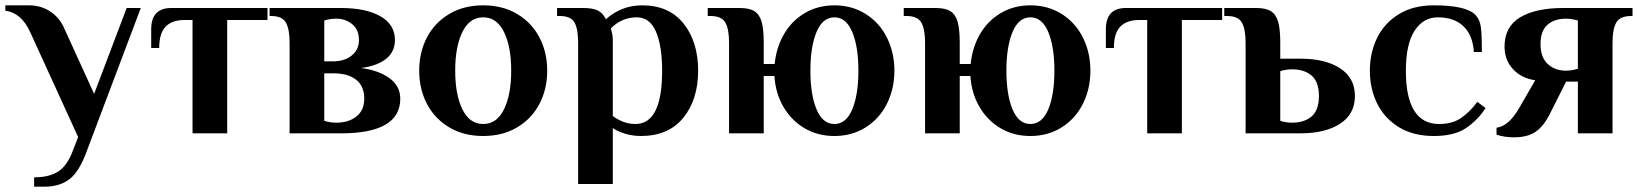

<svg xmlns="http://www.w3.org/2000/svg" viewBox="-36 -500 6145 720"><path d="M92 165Q147 165 181 144Q215 123 236 68L257 14L77 -380Q44 -452 -16 -460V-480H72Q116 -480 150 -458.5Q184 -437 202 -400L317 -148L439 -470H492L290 65Q262 143 225 171.5Q188 200 132 200H92Z M686 -425H656Q609 -425 585 -400Q561 -375 561 -320H531V-390Q531 -470 606 -470H967V-425H816V0H686Z M1050 -340Q1050 -391 1036 -415.5Q1022 -440 980 -440H975V-470H1243Q1336 -470 1390.5 -439Q1445 -408 1445 -350Q1445 -306 1412 -279.5Q1379 -253 1318 -245Q1385 -236 1425 -206.5Q1465 -177 1465 -130Q1465 0 1243 0H1050ZM1215 -270Q1255 -270 1282.5 -291.5Q1310 -313 1310 -350Q1310 -389 1284.5 -409.5Q1259 -430 1225 -430Q1201 -430 1180 -423V-270ZM1330 -130Q1330 -177 1299.5 -201Q1269 -225 1215 -225H1180V-47Q1201 -40 1225 -40Q1272 -40 1301 -63.5Q1330 -87 1330 -130Z M1536 -235Q1536 -304 1565 -359.5Q1594 -415 1648.5 -447.5Q1703 -480 1776 -480Q1849 -480 1903.5 -447.5Q1958 -415 1987 -359.5Q2016 -304 2016 -235Q2016 -166 1987 -110.5Q1958 -55 1903.5 -22.5Q1849 10 1776 10Q1703 10 1648.5 -22.5Q1594 -55 1565 -110.5Q1536 -166 1536 -235ZM1881 -235Q1881 -325 1854 -380Q1827 -435 1776 -435Q1725 -435 1698 -380Q1671 -325 1671 -235Q1671 -145 1698 -90Q1725 -35 1776 -35Q1827 -35 1854 -90Q1881 -145 1881 -235Z M2132 -340Q2132 -391 2118.5 -415.5Q2105 -440 2063 -440H2053V-470H2152Q2187 -470 2206 -460.5Q2225 -451 2236 -428Q2295 -480 2372 -480Q2473 -480 2527.5 -411.5Q2582 -343 2582 -235Q2582 -127 2526.5 -58.5Q2471 10 2367 10Q2326 10 2290 -5Q2274 -11 2262 -20V190H2132ZM2447 -235Q2447 -327 2424 -381Q2401 -435 2352 -435Q2296 -435 2255 -394L2258 -380Q2262 -368 2262 -346V-65Q2273 -56 2286 -50Q2314 -35 2347 -35Q2447 -35 2447 -235Z M2868 -215H2828V0H2698V-340Q2698 -391 2684 -415.5Q2670 -440 2628 -440H2618V-470H2738Q2774 -470 2793 -458Q2812 -446 2820 -418.5Q2828 -391 2828 -340V-260H2869Q2875 -322 2904 -372Q2933 -422 2982 -451Q3031 -480 3093 -480Q3159 -480 3210.5 -447.5Q3262 -415 3290 -359Q3318 -303 3318 -235Q3318 -167 3290 -111Q3262 -55 3210.5 -22.5Q3159 10 3093 10Q3030 10 2980.5 -19.5Q2931 -49 2901.5 -100Q2872 -151 2868 -215ZM3183 -235Q3183 -325 3160 -380Q3137 -435 3093 -435Q3049 -435 3026 -380Q3003 -325 3003 -235Q3003 -145 3026 -90Q3049 -35 3093 -35Q3137 -35 3160 -90Q3183 -145 3183 -235Z M3603 -215H3563V0H3433V-340Q3433 -391 3419 -415.5Q3405 -440 3363 -440H3353V-470H3473Q3509 -470 3528 -458Q3547 -446 3555 -418.5Q3563 -391 3563 -340V-260H3604Q3610 -322 3639 -372Q3668 -422 3717 -451Q3766 -480 3828 -480Q3894 -480 3945.5 -447.5Q3997 -415 4025 -359Q4053 -303 4053 -235Q4053 -167 4025 -111Q3997 -55 3945.5 -22.5Q3894 10 3828 10Q3765 10 3715.5 -19.5Q3666 -49 3636.5 -100Q3607 -151 3603 -215ZM3918 -235Q3918 -325 3895 -380Q3872 -435 3828 -435Q3784 -435 3761 -380Q3738 -325 3738 -235Q3738 -145 3761 -90Q3784 -35 3828 -35Q3872 -35 3895 -90Q3918 -145 3918 -235Z M4266 -425H4236Q4189 -425 4165 -400Q4141 -375 4141 -320H4111V-390Q4111 -470 4186 -470H4547V-425H4396V0H4266Z M4635 -340Q4635 -391 4621 -415.5Q4607 -440 4565 -440H4555V-470H4675Q4711 -470 4730 -458Q4749 -446 4757 -418.5Q4765 -391 4765 -340V-280H4840Q4935 -280 4990 -243.5Q5045 -207 5045 -140Q5045 -73 4990 -36.5Q4935 0 4840 0H4635ZM4910 -140Q4910 -193 4882.5 -216.5Q4855 -240 4810 -240Q4786 -240 4765 -233V-47Q4786 -40 4810 -40Q4855 -40 4882.5 -63.5Q4910 -87 4910 -140Z M5101 -235Q5101 -303 5128.5 -358.5Q5156 -414 5210 -447Q5264 -480 5341 -480Q5461 -480 5496 -445Q5513 -428 5517 -400Q5521 -372 5521 -305H5491Q5487 -368 5452 -401.5Q5417 -435 5356 -435Q5301 -435 5268.5 -384.5Q5236 -334 5236 -235Q5236 -35 5361 -35Q5409 -35 5441.5 -56.5Q5474 -78 5504 -118L5535 -95Q5506 -50 5462 -20Q5418 10 5341 10Q5264 10 5210 -23Q5156 -56 5128.5 -111.5Q5101 -167 5101 -235Z M5576 5V-21Q5622 -27 5661 -95L5721 -199Q5668 -207 5637 -241.5Q5606 -276 5606 -325Q5606 -400 5664.5 -435Q5723 -470 5826 -470H6086V-440H6081Q6039 -440 6025 -415.5Q6011 -391 6011 -340V0H5881V-194H5837L5777 -75Q5754 -28 5723.5 -6.5Q5693 15 5641 15Q5606 15 5576 5ZM5881 -242V-423Q5880 -423 5867 -426.5Q5854 -430 5836 -430Q5794 -430 5767.5 -407.5Q5741 -385 5741 -335Q5741 -285 5768 -260Q5795 -235 5836 -235Q5854 -235 5867 -238.5Q5880 -242 5881 -242Z"/></svg>

Font: Philosopher
Style: Bold
Weight: 700
Designer: Jovanny Lemonad
Foundry: Jovanny Lemonad
Version: Version 2.000